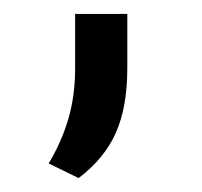

<svg xmlns="http://www.w3.org/2000/svg" viewBox="-20 -104 291 276"><path d="M93 152 50 131Q69 99 78.5 66Q88 33 88 -6V-84H163V-6Q163 50 146.5 87Q130 124 93 152Z"/></svg>

Font: Gantari
Style: Regular
Weight: 400
Designer: Anugrah Pasau
Foundry: Lafontype
Version: Version 1.000; ttfautohint (v1.8.3)